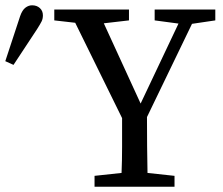

<svg xmlns="http://www.w3.org/2000/svg" viewBox="-53 -705 842 725"><path d="M531 -628V-669H760V-628L672 -615L502 -263Q502 -205 502.5 -152.5Q503 -100 504 -52L606 -41V0H304V-41L406 -52Q408 -99 408 -150Q408 -201 408 -259L231 -619L152 -628V-669H434V-628L339 -617L478 -314L621 -616ZM-33 -474 23 -644Q31 -667 43 -676Q55 -685 68 -685Q86 -685 97.5 -674.5Q109 -664 109 -647Q109 -634 104 -624Q99 -614 87 -595L-2 -460Z"/></svg>

Font: Source Serif Pro
Style: Regular
Weight: 400
Designer: Frank Grießhammer
Foundry: Adobe Systems Incorporated
Version: Version 3.001;hotconv 1.0.111;makeotfexe 2.5.65597